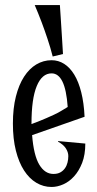

<svg xmlns="http://www.w3.org/2000/svg" viewBox="-20 -722 382 756"><path d="M209 -166.5 315.9 -156.7Q315.9 -112.8 303.5 -80.8Q291 -48.8 271.7 -27.6Q252.4 -6.3 229 3.9Q205.6 14.2 183.1 14.2Q150.9 14.2 123 -2.4Q95.2 -19 74.7 -50.8Q54.2 -82.5 42.5 -128.9Q30.8 -175.3 30.8 -235.4Q30.8 -295.4 42.5 -341.8Q54.2 -388.2 74.7 -419.9Q95.2 -451.7 123 -468.3Q150.9 -484.9 183.1 -484.9Q210 -484.9 232.7 -470.5Q255.4 -456.1 272.5 -428Q289.6 -399.9 300 -358.2Q310.5 -316.4 313 -262.2L106.4 -189.9Q112.8 -109.9 134.8 -73.5Q156.7 -37.1 190.4 -37.1Q206.5 -37.1 217.5 -43.2Q228.5 -49.3 235.6 -59.3Q242.7 -69.3 245.8 -81.8Q249 -94.2 249 -107.4Q249 -123 239 -138.2Q229 -153.3 208.5 -164.1ZM104 -233.4Q118.2 -238.8 139.2 -247.1Q160.2 -255.4 191.9 -270Q210 -278.3 223.1 -286.6Q236.3 -294.9 246.6 -300.8Q241.7 -368.7 225.8 -400.9Q210 -433.1 183.1 -433.1Q145.5 -433.1 124.8 -383.3Q104 -333.5 104 -235.4ZM228 -509.3 187.5 -499.5Q179.2 -532.7 167.2 -568.6Q155.3 -604.5 144 -634.3Q130.9 -668.9 116.7 -702.1H215.8Q217.8 -674.3 219.7 -643.1Q221.7 -616.2 223.6 -581.5Q225.6 -546.9 228 -509.3Z"/></svg>

Font: Smythe
Style: Regular
Weight: 400
Version: Version 1.000